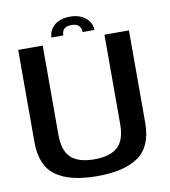

<svg xmlns="http://www.w3.org/2000/svg" viewBox="-87 -867 837 945"><g transform="rotate(-10 331.0 -394.0)"><path d="M323.5 4.5Q461 4.5 530.8 -45.8Q600.5 -96 600.5 -214.5V-675H478V-229Q478 -148 440 -113.8Q402 -79.5 323.5 -79.5Q245.5 -79.5 207.5 -114Q169.5 -148.5 169.5 -229V-675H47V-214.5Q47 -96 116.8 -45.8Q186.5 4.5 323.5 4.5ZM326.5 -792Q292 -792 268 -780.2Q244 -768.5 231.5 -749Q219 -729.5 219 -706.5H278Q278 -719.5 282.5 -729.2Q287 -739 297.8 -744.5Q308.5 -750 326.5 -750Q343 -750 353.8 -744.5Q364.5 -739 369.5 -729.2Q374.5 -719.5 374.5 -706.5H433.5Q433.5 -729.5 420.5 -749Q407.5 -768.5 383.5 -780.2Q359.5 -792 326.5 -792Z"/></g></svg>

Font: Anybody UltraCondensed Thin Medium
Style: Regular
Weight: 500
Version: Version 1.111